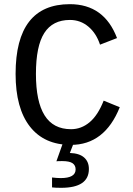

<svg xmlns="http://www.w3.org/2000/svg" viewBox="-20 -689 640 926"><path d="M153.3 -332.5Q153.3 -199.2 195.1 -132.6Q236.8 -65.9 322.8 -65.9Q372.1 -65.9 412.1 -99.4Q452.1 -132.8 480 -203.6L557.6 -171.9Q484.9 9.8 321.8 9.8Q193.4 9.8 124.3 -78.6Q55.2 -167 55.2 -332.5Q55.2 -668.9 316.9 -668.9Q482.4 -668.9 544.4 -505.4L462.4 -473.6Q444.3 -528.8 406 -560.8Q367.7 -592.8 317.4 -592.8Q233.9 -592.8 193.6 -529.8Q153.3 -466.8 153.3 -332.5ZM408.7 126Q408.7 216.8 274.9 216.8Q247.1 216.8 231 214.8V167Q255.4 169.9 272.9 169.9Q344.7 169.9 344.7 127.9Q344.7 108.4 329.8 98.1Q314.9 87.9 279.8 87.9Q258.8 87.9 252 88.9L283.7 0H335.9L316.9 48.8Q362.8 50.3 385.7 70.6Q408.7 90.8 408.7 126Z"/></svg>

Font: Courier New
Style: Regular
Weight: 400
Designer: Steve Matteson
Foundry: Ascender Corporation
Version: Version 2.00.3